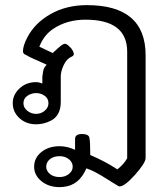

<svg xmlns="http://www.w3.org/2000/svg" viewBox="-20 -509 652 764"><path d="M217.3 235.6Q173.8 235.6 144.8 211.9Q115.8 188.1 115.8 154.5Q115.8 119.3 144.6 96Q173.3 72.8 217.3 72.8Q247.5 72.8 278.7 87.1V44.1Q278.7 24.3 305.9 24.3Q336.1 24.3 336.1 42.6Q339.1 55 339.1 107.9Q395 131.2 447 164.9Q472.8 144.6 486.1 120.8V-303Q486.1 -430.7 320.3 -430.7Q246.5 -430.7 191.6 -394.1Q154.5 -369.3 136.6 -323.3Q151 -315.8 163.6 -310.4Q176.2 -305 189.6 -298Q216.3 -322.8 224.5 -328.7Q232.7 -334.7 238.6 -334.7Q244.1 -334.7 250 -329.7Q254.5 -325.2 259.9 -320.3Q265.3 -315.3 269.6 -307.2Q273.8 -299 273.8 -294.6Q273.8 -287.6 266.3 -284.2Q245.5 -275.7 233.7 -250.5Q221.8 -225.2 221.8 -205V-103.5Q221.8 -49.5 183.2 -29.2Q154.5 -14.4 123.8 -14.4Q84.2 -14.4 57.4 -38.9Q30.7 -63.4 30.7 -98.5Q30.7 -131.7 57.4 -156.9Q84.2 -182.2 123.8 -182.2Q134.2 -182.2 148.5 -176.7V-204Q149.5 -208.9 151.5 -224.3Q153.5 -239.6 165.8 -251.5Q128.2 -268.8 112.1 -275.7Q96 -282.7 90.1 -286.6Q81.7 -291.6 79.2 -292.1Q71.3 -297.5 71.3 -304.5Q71.3 -326.7 88.6 -359.9Q118.3 -417.3 181.2 -453Q244.1 -488.6 325.7 -488.6Q559.4 -488.6 559.4 -289.1V119.8Q559.4 139.1 516.8 187.1Q475.7 232.7 456.4 232.7Q453 232.7 450.7 231.2Q448.5 229.7 434.4 221.3Q420.3 212.9 401.2 200.7Q382.2 188.6 362.6 178Q343.1 167.3 323.8 160.9Q294.6 229.2 231.7 234.7ZM123.8 -55.9Q143.1 -55.9 157.9 -68.3Q172.8 -80.7 172.8 -98.5Q172.8 -116.8 157.9 -127.7Q143.1 -138.6 123.8 -138.6Q104.5 -138.6 88.9 -127.7Q73.3 -116.8 73.3 -98.5Q73.3 -80.7 88.6 -68.3Q104 -55.9 123.8 -55.9ZM217.3 195.5Q238.6 195.5 254 183.4Q269.3 171.3 269.3 154.5Q269.3 136.6 254 124.5Q238.6 112.4 217.3 112.4Q193.1 112.4 178.5 124.5Q163.9 136.6 163.9 154.5Q163.9 170.8 178.5 183.2Q193.1 195.5 217.3 195.5Z"/></svg>

Font: Shan Wanhai
Style: Regular
Weight: 400
Designer: Khon Soe Zaw Thu
Foundry: Shan Unicode
Version: Version 1.00 June 3, 2017, initial release